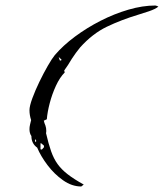

<svg xmlns="http://www.w3.org/2000/svg" viewBox="-20 -624 595 697"><path d="M275 53Q241 53 209 30.5Q177 8 152.5 -24.5Q128 -57 115 -88Q94 -103 94 -130Q87 -140 87 -155Q87 -163 89 -171.5Q91 -180 93 -188Q87 -206 87 -224Q87 -239 97.5 -267.5Q108 -296 123 -327Q138 -358 153.5 -385Q169 -412 179 -424Q209 -459 252 -491Q295 -523 345 -548.5Q395 -574 446.5 -589Q498 -604 544 -604Q546 -604 549.5 -602.5Q553 -601 555 -600Q544 -591 520.5 -583Q497 -575 483 -571Q420 -552 368 -527Q316 -502 271 -452Q263 -442 255.5 -432Q248 -422 241 -411Q227 -387 213 -368L215 -361Q197 -343 183 -312.5Q169 -282 160.5 -249.5Q152 -217 150 -191L139 -186Q141 -177 145 -168Q148 -159 148 -149Q148 -143 147 -141Q156 -102 165.5 -75Q175 -48 189 -28.5Q203 -9 225.5 8.5Q248 26 284 46ZM201 -404 203 -406V-408L193 -417L197 -405ZM108 -108 112 -112 108 -119 107 -115ZM132 -81 140 -90 139 -96 128 -105Q127 -103 127 -98.5Q127 -94 127 -89V-82Z"/></svg>

Font: Water Brush
Style: Regular
Weight: 400
Designer: Robert E. Leuschke
Foundry: Robert E. Leuschke
Version: Version 1.010; ttfautohint (v1.8.4.7-5d5b)